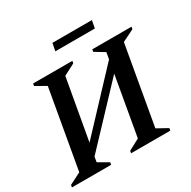

<svg xmlns="http://www.w3.org/2000/svg" viewBox="-184 -986 1151 1158"><g transform="rotate(-30 391.0 -407.0)"><path d="M-7 0 -4 -16 77 -57 173 -603 101 -644 104 -660H377L374 -644L295 -603L220 -181L573 -557L581 -603L513 -644L516 -660H789L786 -644L703 -603L607 -57L681 -16L678 0H405L408 -16L485 -57L557 -467L204 -93L198 -57L269 -16L266 0ZM317 -761 327 -814H602L592 -761Z"/></g></svg>

Font: Spectral SC SemiBold
Style: Italic
Weight: 600
Italic angle: -10°
Designer: Jean-Baptiste Levee
Foundry: Production Type
Version: Version 2.001